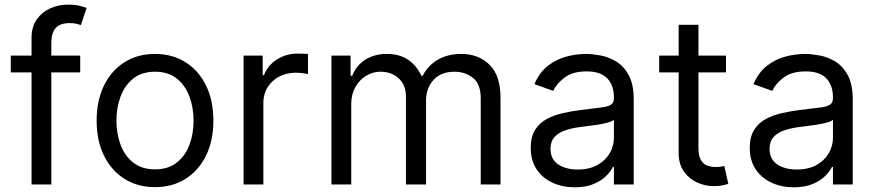

<svg xmlns="http://www.w3.org/2000/svg" viewBox="-20 -781 3708 813"><path d="M319.6 -545.5V-474.4H197.4V0H113.6V-474.4H25.6V-545.5H113.6V-620.7Q113.6 -667.6 135.7 -698.9Q157.7 -730.1 192.8 -745.7Q228 -761.4 267 -761.4Q297.9 -761.4 317.5 -756.4Q337 -751.4 346.6 -747.2L322.4 -674.7Q316.1 -676.8 304.9 -680Q293.7 -683.2 275.6 -683.2Q234 -683.2 215.7 -662.3Q197.4 -641.3 197.4 -600.9V-545.5Z M636.4 11.4Q562.5 11.4 506.9 -23.8Q451.3 -58.9 420.3 -122.2Q389.2 -185.4 389.2 -269.9Q389.2 -355.1 420.3 -418.7Q451.3 -482.2 506.9 -517.4Q562.5 -552.6 636.4 -552.6Q710.2 -552.6 765.8 -517.4Q821.4 -482.2 852.5 -418.7Q883.5 -355.1 883.5 -269.9Q883.5 -185.4 852.5 -122.2Q821.4 -58.9 765.8 -23.8Q710.2 11.4 636.4 11.4ZM636.4 -63.9Q692.5 -63.9 728.7 -92.7Q764.9 -121.4 782.3 -168.3Q799.7 -215.2 799.7 -269.9Q799.7 -324.6 782.3 -371.8Q764.9 -419 728.7 -448.2Q692.5 -477.3 636.4 -477.3Q580.3 -477.3 544 -448.2Q507.8 -419 490.4 -371.8Q473 -324.6 473 -269.9Q473 -215.2 490.4 -168.3Q507.8 -121.4 544 -92.7Q580.3 -63.9 636.4 -63.9Z M1011.4 0V-545.5H1092.3V-463.1H1098Q1112.9 -503.6 1152 -528.8Q1191.1 -554 1240.1 -554Q1249.3 -554 1263.1 -553.6Q1277 -553.3 1284.1 -552.6V-467.3Q1279.8 -468.4 1264.7 -470.7Q1249.6 -473 1233 -473Q1173.3 -473 1134.2 -436.8Q1095.2 -400.6 1095.2 -345.2V0Z M1383.5 0V-545.5H1464.5V-460.2H1471.6Q1488.6 -503.9 1526.6 -528.2Q1564.6 -552.6 1617.9 -552.6Q1671.9 -552.6 1707.9 -528.2Q1744 -503.9 1764.2 -460.2H1769.9Q1790.8 -502.5 1832.7 -527.5Q1874.6 -552.6 1933.2 -552.6Q2006.4 -552.6 2052.9 -506.9Q2099.4 -461.3 2099.4 -365.1V0H2015.6V-365.1Q2015.6 -425.4 1982.6 -451.3Q1949.6 -477.3 1904.8 -477.3Q1847.3 -477.3 1815.7 -442.6Q1784.1 -408 1784.1 -355.1V0H1698.9V-373.6Q1698.9 -420.1 1668.7 -448.7Q1638.5 -477.3 1590.9 -477.3Q1558.2 -477.3 1530 -459.9Q1501.8 -442.5 1484.6 -411.8Q1467.3 -381 1467.3 -340.9V0Z M2413.4 12.1Q2361.5 12.1 2319.2 -7.5Q2277 -27 2252.1 -64.3Q2227.3 -101.6 2227.3 -154.8Q2227.3 -201.7 2245.7 -231Q2264.2 -260.3 2295.1 -277Q2326 -293.7 2363.5 -302Q2400.9 -310.4 2438.9 -315.3Q2488.6 -321.7 2519.7 -325.1Q2550.8 -328.5 2565.2 -336.6Q2579.5 -344.8 2579.5 -365.1V-367.9Q2579.5 -420.5 2551 -449.6Q2522.4 -478.7 2464.5 -478.7Q2404.5 -478.7 2370.4 -452.4Q2336.3 -426.1 2322.4 -396.3L2242.9 -424.7Q2264.2 -474.4 2299.9 -502.3Q2335.6 -530.2 2378 -541.4Q2420.5 -552.6 2461.6 -552.6Q2487.9 -552.6 2522.2 -546.3Q2556.5 -540.1 2588.6 -521Q2620.7 -501.8 2642 -463.1Q2663.4 -424.4 2663.4 -359.4V0H2579.5V-73.9H2575.3Q2566.8 -56.1 2546.9 -36Q2527 -16 2494 -2Q2460.9 12.1 2413.4 12.1ZM2426.1 -63.2Q2475.9 -63.2 2510.1 -82.6Q2544.4 -101.9 2562 -132.6Q2579.5 -163.4 2579.5 -197.4V-274.1Q2574.2 -267.8 2556.3 -262.6Q2538.4 -257.5 2515.1 -253.7Q2491.8 -250 2470 -247.3Q2448.2 -244.7 2434.7 -242.9Q2402 -238.6 2373.8 -229.2Q2345.5 -219.8 2328.3 -201.2Q2311.1 -182.5 2311.1 -150.6Q2311.1 -106.9 2343.6 -85Q2376.1 -63.2 2426.1 -63.2Z M3054 -545.5V-474.4H2937.5V-156.2Q2937.5 -120.7 2948 -103.2Q2958.5 -85.6 2975 -79.7Q2991.5 -73.9 3009.9 -73.9Q3023.8 -73.9 3032.7 -75.5Q3041.5 -77.1 3046.9 -78.1L3063.9 -2.8Q3055.4 0.4 3040.1 3.7Q3024.9 7.1 3001.4 7.1Q2965.9 7.1 2932 -8.2Q2898.1 -23.4 2875.9 -54.7Q2853.7 -85.9 2853.7 -133.5V-474.4H2771.3V-545.5H2853.7V-676.1H2937.5V-545.5Z M3340.9 12.1Q3289.1 12.1 3246.8 -7.5Q3204.5 -27 3179.7 -64.3Q3154.8 -101.6 3154.8 -154.8Q3154.8 -201.7 3173.3 -231Q3191.8 -260.3 3222.7 -277Q3253.6 -293.7 3291 -302Q3328.5 -310.4 3366.5 -315.3Q3416.2 -321.7 3447.3 -325.1Q3478.3 -328.5 3492.7 -336.6Q3507.1 -344.8 3507.1 -365.1V-367.9Q3507.1 -420.5 3478.5 -449.6Q3449.9 -478.7 3392 -478.7Q3332 -478.7 3297.9 -452.4Q3263.8 -426.1 3250 -396.3L3170.5 -424.7Q3191.8 -474.4 3227.5 -502.3Q3263.1 -530.2 3305.6 -541.4Q3348 -552.6 3389.2 -552.6Q3415.5 -552.6 3449.8 -546.3Q3484 -540.1 3516.2 -521Q3548.3 -501.8 3569.6 -463.1Q3590.9 -424.4 3590.9 -359.4V0H3507.1V-73.9H3502.8Q3494.3 -56.1 3474.4 -36Q3454.5 -16 3421.5 -2Q3388.5 12.1 3340.9 12.1ZM3353.7 -63.2Q3403.4 -63.2 3437.7 -82.6Q3471.9 -101.9 3489.5 -132.6Q3507.1 -163.4 3507.1 -197.4V-274.1Q3501.8 -267.8 3483.8 -262.6Q3465.9 -257.5 3442.6 -253.7Q3419.4 -250 3397.5 -247.3Q3375.7 -244.7 3362.2 -242.9Q3329.5 -238.6 3301.3 -229.2Q3273.1 -219.8 3255.9 -201.2Q3238.6 -182.5 3238.6 -150.6Q3238.6 -106.9 3271.1 -85Q3303.6 -63.2 3353.7 -63.2Z"/></svg>

Font: Inter Alia
Style: Regular
Weight: 400
Designer: Rasmus Andersson (Latin, Greek, Cyrillic etc.) and Evan from Shavian.info (Shavian, old style figures)
Foundry: Shavian.info
Version: Version 0.001;git-37ab20767